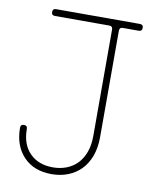

<svg xmlns="http://www.w3.org/2000/svg" viewBox="-81 -762 677 835"><g transform="rotate(10 257.5 -345.0)"><path d="M354 -655Q354 -670 339 -670H99Q84 -670 84 -685Q84 -700 99 -700H469Q484 -700 484 -685Q484 -670 469 -670H399Q384 -670 384 -655V-185Q384 -138 370.5 -101.5Q357 -65 333 -40.5Q309 -16 276 -3Q243 10 204 10Q125 10 79.5 -38Q34 -86 34 -165Q34 -180 49 -180Q64 -180 64 -165Q64 -97 102 -58.5Q140 -20 204 -20Q236 -20 263.5 -30.5Q291 -41 311 -61.5Q331 -82 342.5 -113Q354 -144 354 -185Z"/></g></svg>

Font: Nixie One
Style: Regular
Weight: 400
Designer: Jovanny Lemonad
Foundry: Jovanny Lemonad
Version: Version 1.000 2011 initial release